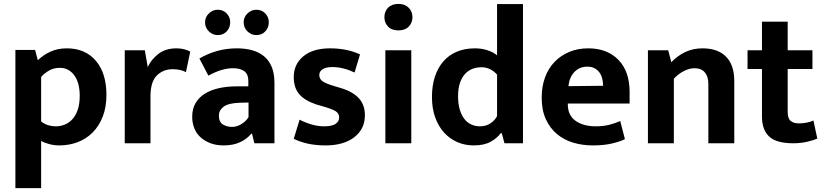

<svg xmlns="http://www.w3.org/2000/svg" viewBox="-20 -735 4225 985"><path d="M285 11Q259 11 233.5 4.5Q208 -2 191 -12V230H59V-479H160L174 -426Q203 -454 240 -470.5Q277 -487 323 -487Q417 -487 471.5 -423.5Q526 -360 526 -248Q526 -185 507 -136.5Q488 -88 455 -55Q422 -22 378 -5.5Q334 11 285 11ZM287 -387Q254 -387 229 -371.5Q204 -356 191 -340V-112Q222 -87 268 -87Q290 -87 311.5 -95.5Q333 -104 350.5 -122.5Q368 -141 378.5 -171Q389 -201 389 -244Q389 -275 382.5 -301Q376 -327 363 -346Q350 -365 331 -376Q312 -387 287 -387Z M620 0V-477H723L738 -391Q755 -429 792 -458Q829 -487 885 -487Q908 -487 926 -482Q944 -477 956 -470L934 -365Q923 -371 906 -375.5Q889 -380 866 -380Q817 -380 784.5 -347.5Q752 -315 752 -241V0Z M1003 -435Q1046 -460 1094 -473.5Q1142 -487 1196 -487Q1239 -487 1274.5 -477Q1310 -467 1335.5 -445.5Q1361 -424 1374.5 -390.5Q1388 -357 1388 -310V0H1285L1273 -49H1269Q1246 -21 1210.5 -5Q1175 11 1128 11Q1089 11 1059 -0.5Q1029 -12 1008 -31.5Q987 -51 976.5 -78Q966 -105 966 -136Q966 -177 983.5 -206.5Q1001 -236 1032 -255Q1063 -274 1104.5 -283Q1146 -292 1194 -292H1254V-321Q1254 -354 1233.5 -369.5Q1213 -385 1176 -385Q1147 -385 1116.5 -376Q1086 -367 1049 -347ZM1255 -209 1212 -208Q1151 -206 1127 -187.5Q1103 -169 1103 -143Q1103 -109 1123.5 -96.5Q1144 -84 1170 -84Q1196 -84 1219.5 -99Q1243 -114 1255 -134ZM1032 -621Q1032 -647 1051.5 -666Q1071 -685 1097 -685Q1125 -685 1143 -666Q1161 -647 1161 -621Q1161 -593 1143 -574Q1125 -555 1097 -555Q1071 -555 1051.5 -574Q1032 -593 1032 -621ZM1230 -621Q1230 -647 1249.5 -666Q1269 -685 1295 -685Q1323 -685 1341 -666Q1359 -647 1359 -621Q1359 -593 1341 -574Q1323 -555 1295 -555Q1269 -555 1249.5 -574Q1230 -593 1230 -621Z M1799 -363Q1740 -391 1685 -391Q1653 -391 1635.5 -380Q1618 -369 1618 -350Q1618 -331 1633.5 -319Q1649 -307 1696 -293L1726 -284Q1788 -266 1820 -232Q1852 -198 1852 -144Q1852 -73 1797.5 -31Q1743 11 1650 11Q1555 11 1487 -23L1517 -121Q1546 -106 1578 -96.5Q1610 -87 1643 -87Q1683 -87 1701.5 -99.5Q1720 -112 1720 -132Q1720 -153 1702 -164.5Q1684 -176 1634 -190L1603 -199Q1543 -219 1515 -252Q1487 -285 1487 -340Q1487 -405 1536 -446Q1585 -487 1673 -487Q1760 -487 1827 -456Z M1957 0V-477H2090V0ZM2024 -579Q1990 -579 1971 -598.5Q1952 -618 1952 -647Q1952 -676 1971 -695.5Q1990 -715 2024 -715Q2057 -715 2076.5 -695.5Q2096 -676 2096 -647Q2096 -618 2077 -598.5Q2058 -579 2024 -579Z M2530 -714H2663V0H2568L2554 -52H2549Q2531 -27 2497.5 -8Q2464 11 2410 11Q2365 11 2326 -6Q2287 -23 2258 -55Q2229 -87 2212.5 -133Q2196 -179 2196 -238Q2196 -295 2211 -341Q2226 -387 2254 -419.5Q2282 -452 2323 -469.5Q2364 -487 2417 -487Q2451 -487 2481.5 -477Q2512 -467 2530 -451ZM2530 -352Q2517 -368 2496 -379Q2475 -390 2450 -390Q2426 -390 2404.5 -382Q2383 -374 2366.5 -356.5Q2350 -339 2340 -310.5Q2330 -282 2330 -241Q2330 -201 2339 -172Q2348 -143 2363 -124Q2378 -105 2398.5 -96Q2419 -87 2442 -87Q2474 -87 2496.5 -102.5Q2519 -118 2530 -139Z M3210 -204H2893V-200Q2893 -143 2933 -115Q2973 -87 3036 -87Q3076 -87 3106.5 -95Q3137 -103 3162 -114L3186 -21Q3159 -8 3118 1.5Q3077 11 3021 11Q2967 11 2919.5 -3.5Q2872 -18 2836.5 -48Q2801 -78 2780 -124Q2759 -170 2759 -234Q2759 -291 2776 -337.5Q2793 -384 2824.5 -417Q2856 -450 2900 -468.5Q2944 -487 2998 -487Q3095 -487 3152.5 -428Q3210 -369 3210 -263ZM3074 -295Q3074 -314 3069.5 -332Q3065 -350 3055 -363.5Q3045 -377 3030 -385Q3015 -393 2993 -393Q2953 -393 2927 -366Q2901 -339 2896 -293Z M3437 0H3304V-477H3408L3424 -416Q3457 -450 3496.5 -468.5Q3536 -487 3584 -487Q3663 -487 3705 -444Q3747 -401 3747 -319V0H3614V-305Q3614 -342 3596 -363.5Q3578 -385 3543 -385Q3517 -385 3488.5 -370.5Q3460 -356 3437 -331Z M4148 -381H4021V-161Q4021 -127 4036.5 -114.5Q4052 -102 4078 -102Q4098 -102 4119 -106Q4140 -110 4153 -117L4173 -24Q4156 -16 4122 -8Q4088 0 4050 0Q3963 0 3926 -34.5Q3889 -69 3889 -138V-381H3815V-477H3889V-624H4021V-477H4148Z"/></svg>

Font: Mukta Vaani
Style: Bold
Weight: 700
Designer: Noopur Datye, Girish Dalvi, Yashodeep Gholap, Pallavi Karambelkar
Foundry: Ek Type
Version: Version 2.538;PS 1.000;hotconv 16.6.51;makeotf.lib2.5.65220;